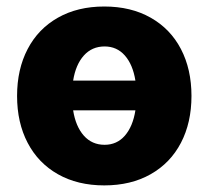

<svg xmlns="http://www.w3.org/2000/svg" viewBox="-20 -557 638 587"><path d="M32.2 -263.7Q32.2 -345.2 64.5 -407Q96.7 -468.8 157 -502.9Q217.3 -537.1 298.8 -537.1Q380.4 -537.1 440.7 -502.9Q501 -468.8 533.2 -407Q565.4 -345.2 565.4 -263.7Q565.4 -182.1 533.2 -120.4Q501 -58.6 440.7 -24.4Q380.4 9.8 298.8 9.8Q217.3 9.8 157 -24.4Q96.7 -58.6 64.5 -120.4Q32.2 -182.1 32.2 -263.7ZM394 -219.7H203.6Q211.4 -170.4 236.3 -142.3Q261.2 -114.3 299.8 -114.3Q337.4 -114.3 361.8 -142.3Q386.2 -170.4 394 -219.7ZM394 -310.5Q386.2 -359.4 361.8 -387.2Q337.4 -415 299.8 -415Q261.2 -415 236.3 -387.2Q211.4 -359.4 203.6 -310.5Z"/></svg>

Font: Pretendard JP ExtraBold
Style: Regular
Weight: 800
Designer: Base glyphs from Inter by Rasmus Andersson; Hangeul glyphs from Noto Sans CJK(Source Han Sans) by Jang Soo-young and Kan
Foundry: Kil Hyung-jin
Version: Version 1.309